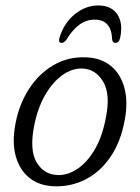

<svg xmlns="http://www.w3.org/2000/svg" viewBox="-20 -656 500 685"><path d="M287 -451.5Q340.5 -449.5 375.5 -420.8Q410.5 -392 423.8 -342.8Q437 -293.5 425.5 -230.5Q411.5 -151 374.5 -96.8Q337.5 -42.5 285 -15.8Q232.5 11 171.5 8.5Q120.5 6.5 85.5 -21Q50.5 -48.5 36.5 -97.8Q22.5 -147 35 -213.5Q47.5 -282.5 82.5 -337.2Q117.5 -392 169.8 -423Q222 -454 287 -451.5ZM185 -31.5Q220 -30 254.8 -52.5Q289.5 -75 317.2 -121.2Q345 -167.5 358 -237.5Q374.5 -321 347.8 -365.2Q321 -409.5 274.5 -411.5Q237.5 -413 202.2 -387.8Q167 -362.5 140.2 -315.5Q113.5 -268.5 101.5 -205Q85 -119.5 110.8 -76.5Q136.5 -33.5 185 -31.5ZM317.5 -586Q260 -586 217.5 -515Q209 -503 200 -503Q186.5 -503 192.5 -522Q208 -573.5 246.5 -605Q285 -636.5 331 -636.5Q377 -636.5 398.5 -604.8Q420 -573 408.5 -520.5Q404.5 -503 391.5 -503Q382 -503 380 -515Q378 -586 317.5 -586Z"/></svg>

Font: Fraunces 72pt S100 Light
Style: Italic
Weight: 300
Italic angle: -16°
Version: Version 1.000; ttfautohint (v1.8.3)